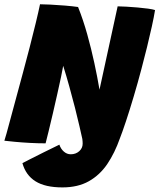

<svg xmlns="http://www.w3.org/2000/svg" viewBox="-26 -652 729 878"><path d="M182.5 3.5Q148 3.5 110.8 1.5Q73.5 -0.5 42.2 -3.5Q11 -6.5 -6 -8.5Q-4 -13.5 3.8 -41.5Q11.5 -69.5 23.2 -113.2Q35 -157 49.2 -209.5Q63.5 -262 78 -316Q94 -375 109.5 -435Q125 -495 137.5 -546.8Q150 -598.5 157 -632.5Q171.5 -632.5 203.8 -631Q236 -629.5 271.5 -626.5Q307 -623.5 331 -620Q354.5 -561 373 -494.8Q391.5 -428.5 405.5 -363.5Q419.5 -298.5 429 -242L512 -623Q527.5 -623 552.2 -621.5Q577 -620 603.2 -617.8Q629.5 -615.5 651.2 -612.5Q673 -609.5 683 -606Q678 -574.5 668.2 -530.2Q658.5 -486 646.2 -436Q634 -386 621 -337.5Q604 -273 585.2 -210Q566.5 -147 549.8 -96.8Q533 -46.5 522.5 -20Q499 47 464.8 97.8Q430.5 148.5 380.2 176.8Q330 205 259.5 205Q181 205 136.5 177.2Q92 149.5 76.5 94Q81 91.5 108.5 77.5Q136 63.5 173.5 44.8Q211 26 245.5 9.5Q252 29 266 41.2Q280 53.5 297.5 53.5Q320.5 53.5 336.2 39.5Q352 25.5 352 5Q352 -5 350.5 -16.5Q346 -38 337.2 -75.5Q328.5 -113 316.8 -159.5Q305 -206 291.2 -255.5Q277.5 -305 263 -351Q260.5 -335 253.2 -300.5Q246 -266 236 -222Q226 -178 215.8 -133.5Q205.5 -89 196.5 -52.5Q187.5 -16 182.5 3.5Z"/></svg>

Font: Grandstander ExtraBold
Style: Italic
Weight: 800
Italic angle: -15°
Designer: Tyler Finck
Foundry: Etcetera Type Co
Version: Version 1.200; ttfautohint (v1.8.3)